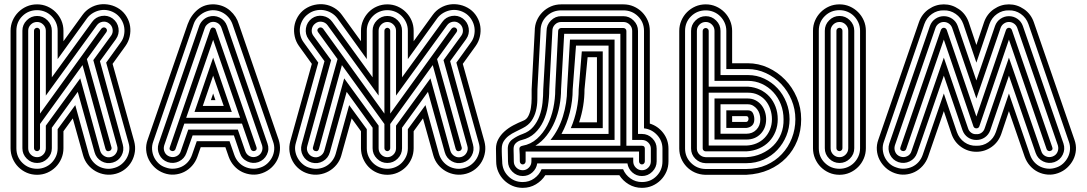

<svg xmlns="http://www.w3.org/2000/svg" viewBox="-20 -715 5242 926"><path d="M31 -567Q31 -593 41 -616Q51 -639 68.5 -656.5Q86 -674 109 -684Q132 -694 159 -694Q185 -694 208 -684Q231 -674 248.5 -656.5Q266 -639 276 -616Q286 -593 286 -567V-516L378 -643Q393 -664 415 -677Q437 -690 461 -693.5Q485 -697 510 -691.5Q535 -686 557 -671Q578 -656 591 -634Q604 -612 607.5 -588Q611 -564 605.5 -539Q600 -514 585 -493L523 -407L627 -34Q634 -8 630.5 17Q627 42 615 63.5Q603 85 583.5 100.5Q564 116 539 123Q513 130 488 126.5Q463 123 441.5 111Q420 99 404 79.5Q388 60 381 35L331 -144L286 -82V0Q286 26 276 49.5Q266 73 248.5 90.5Q231 108 208 118Q185 128 159 128Q132 128 109 118Q86 108 68.5 90.5Q51 73 41 49.5Q31 26 31 0ZM59 0Q59 42 88 70.5Q117 99 159 99Q179 99 197 91.5Q215 84 228.5 70.5Q242 57 250 39Q258 21 258 0V-92L343 -208L408 27Q414 47 426.5 62.5Q439 78 455.5 87Q472 96 491.5 98.5Q511 101 531 95Q550 90 565.5 77.5Q581 65 590.5 48.5Q600 32 603 13Q606 -6 600 -26L492 -413L562 -510Q574 -526 578 -545.5Q582 -565 579 -583.5Q576 -602 566 -619Q556 -636 540 -648Q523 -660 504 -664.5Q485 -669 466 -666Q447 -663 429.5 -653Q412 -643 400 -627L258 -430V-567Q258 -588 250 -606Q242 -624 228.5 -637.5Q215 -651 197 -658.5Q179 -666 159 -666Q117 -666 88 -637.5Q59 -609 59 -567ZM88 -567Q88 -596 109 -617Q130 -638 159 -638Q188 -638 209 -617Q230 -596 230 -567V-342L424 -609Q441 -633 470 -638Q499 -643 523 -626Q547 -608 551.5 -579Q556 -550 539 -526L462 -420L572 -19Q580 10 566 35.5Q552 61 524 69Q495 77 469.5 62.5Q444 48 436 19L355 -272L230 -99V0Q230 29 209 50Q188 71 159 71Q130 71 109 50Q88 29 88 0ZM116 0Q116 18 128.5 30.5Q141 43 159 43Q176 43 188.5 30.5Q201 18 201 0V-109L367 -337L463 12Q468 29 483.5 38Q499 47 516 42Q533 37 541.5 21.5Q550 6 545 -11L430 -425L516 -543Q526 -557 523 -574.5Q520 -592 506 -602Q492 -613 474.5 -610Q457 -607 447 -593L201 -254V-567Q201 -584 188.5 -596.5Q176 -609 159 -609Q141 -609 128.5 -596.5Q116 -584 116 -567ZM144 -567Q144 -573 148.5 -577Q153 -581 159 -581Q164 -581 168.5 -577Q173 -573 173 -567V-167L469 -577Q479 -587 490 -580Q500 -571 493 -560L399 -430L518 -3Q519 2 516 7Q513 12 508 13Q494 18 489 4L378 -401L173 -117V0Q173 6 168.5 10Q164 14 159 14Q153 14 148.5 10Q144 6 144 0Z M1324 -41Q1332 -16 1330 9Q1328 34 1317.5 55.5Q1307 77 1288.5 94Q1270 111 1245 120Q1220 129 1195 127Q1170 125 1148 114.5Q1126 104 1109 85Q1092 66 1083 41L1067 -5H948L932 41Q923 66 906 85Q889 104 867.5 114.5Q846 125 821 127Q796 129 771 120Q746 111 727.5 94Q709 77 698 55.5Q687 34 685 9Q683 -16 692 -41L885 -598Q901 -642 934 -669Q967 -696 1014 -694Q1059 -691 1090 -663.5Q1121 -636 1132 -598ZM1101 -599Q1094 -618 1081 -632.5Q1068 -647 1051 -655.5Q1034 -664 1014.5 -665.5Q995 -667 976 -660Q956 -653 938.5 -636.5Q921 -620 914 -599L719 -32Q712 -13 713.5 6.5Q715 26 723 43Q731 60 745.5 73.5Q760 87 780 93Q799 100 819 98.5Q839 97 856 89Q873 81 886 66.5Q899 52 906 32L929 -34H1087L1110 32Q1117 52 1130 66.5Q1143 81 1160 89Q1177 97 1196.5 98.5Q1216 100 1236 93Q1255 87 1269.5 73.5Q1284 60 1292.5 43Q1301 26 1302.5 6.5Q1304 -13 1297 -32ZM1008 -264 1019 -232H997ZM1270 -23Q1280 5 1267 31Q1254 57 1226 67Q1199 76 1172.5 63.5Q1146 51 1137 23L1108 -62H909L879 23Q869 51 843 63.5Q817 76 789 67Q761 57 748.5 31Q736 5 745 -23L939 -585Q944 -602 956 -615Q968 -628 985 -634Q1013 -643 1039 -630.5Q1065 -618 1075 -590ZM958 -204H1059L1008 -350ZM1048 -581Q1042 -598 1026.5 -605.5Q1011 -613 994 -607Q986 -603 978.5 -596.5Q971 -590 968 -581L772 -14Q767 3 774 18.5Q781 34 798 40Q815 46 831 38.5Q847 31 852 14L888 -90H1127L1163 14Q1169 31 1184.5 38.5Q1200 46 1217 40Q1234 34 1241.5 18.5Q1249 3 1244 -14ZM1008 -437 1098 -175H918ZM1217 -5Q1221 9 1208 13Q1203 15 1197.5 12.5Q1192 10 1190 5L1147 -119H869L826 5Q824 10 818.5 12.5Q813 15 808 13Q794 9 799 -5L994 -571Q999 -584 1009 -582Q1019 -580 1021 -571ZM878 -147H1138L1008 -523Z M1975 0Q1975 26 1965 49.5Q1955 73 1937.5 90.5Q1920 108 1897 118Q1874 128 1848 128Q1822 128 1798.5 118Q1775 108 1758 90.5Q1741 73 1731 49.5Q1721 26 1721 0V-82L1676 -144L1626 35Q1619 60 1603 79.5Q1587 99 1565.5 111Q1544 123 1519 126.5Q1494 130 1468 123Q1443 116 1423.5 100.5Q1404 85 1392 63.5Q1380 42 1376.5 17Q1373 -8 1380 -34L1484 -407L1422 -493Q1407 -514 1401.5 -539Q1396 -564 1399.5 -588Q1403 -612 1416 -634Q1429 -656 1450 -671Q1472 -686 1497 -691.5Q1522 -697 1546 -693.5Q1570 -690 1592 -677Q1614 -664 1629 -643L1721 -516V-567Q1721 -593 1731 -616Q1741 -639 1758 -656.5Q1775 -674 1798.5 -684Q1822 -694 1848 -694Q1874 -694 1897 -684Q1920 -674 1937.5 -656.5Q1955 -639 1965 -616Q1975 -593 1975 -567V-516L2067 -643Q2082 -664 2104 -677Q2126 -690 2150 -693.5Q2174 -697 2199 -691.5Q2224 -686 2246 -671Q2267 -656 2280 -634Q2293 -612 2296.5 -588Q2300 -564 2294.5 -539Q2289 -514 2274 -493L2212 -407L2316 -34Q2323 -8 2319.5 17Q2316 42 2304 63.5Q2292 85 2272.5 100.5Q2253 116 2228 123Q2202 130 2177 126.5Q2152 123 2130.5 111Q2109 99 2093 79.5Q2077 60 2070 35L2020 -144L1975 -82ZM1749 0Q1749 21 1757 39Q1765 57 1778.5 70.5Q1792 84 1810 91.5Q1828 99 1848 99Q1868 99 1886 91.5Q1904 84 1917.5 70.5Q1931 57 1939 39Q1947 21 1947 0V-92L2032 -208L2097 27Q2103 47 2115.5 62.5Q2128 78 2144.5 87Q2161 96 2180.5 98.5Q2200 101 2220 95Q2239 90 2254.5 77.5Q2270 65 2279.5 48.5Q2289 32 2292 13Q2295 -6 2289 -26L2181 -413L2251 -510Q2263 -526 2267 -545.5Q2271 -565 2268 -583.5Q2265 -602 2255 -619Q2245 -636 2229 -648Q2212 -660 2193 -664.5Q2174 -669 2155 -666Q2136 -663 2118.5 -653Q2101 -643 2089 -627L1947 -430V-567Q1947 -588 1939 -606Q1931 -624 1917.5 -637.5Q1904 -651 1886 -658.5Q1868 -666 1848 -666Q1828 -666 1810 -658.5Q1792 -651 1778.5 -637.5Q1765 -624 1757 -606Q1749 -588 1749 -567V-430L1607 -627Q1595 -643 1577.5 -653Q1560 -663 1541 -666Q1522 -669 1502.5 -664.5Q1483 -660 1467 -648Q1450 -636 1440 -619Q1430 -602 1427 -583.5Q1424 -565 1428.5 -545.5Q1433 -526 1445 -510L1515 -413L1407 -26Q1401 -6 1404 13Q1407 32 1416.5 48.5Q1426 65 1441 77.5Q1456 90 1476 95Q1496 101 1515.5 98.5Q1535 96 1551.5 87Q1568 78 1580.5 62.5Q1593 47 1599 27L1664 -208L1749 -92ZM1919 0Q1919 29 1898 50Q1877 71 1848 71Q1819 71 1798 50Q1777 29 1777 0V-99L1652 -272L1571 19Q1563 48 1537.5 62.5Q1512 77 1483 69Q1455 61 1441 35.5Q1427 10 1435 -19L1545 -420L1468 -526Q1451 -550 1455.5 -579Q1460 -608 1484 -626Q1508 -643 1537 -638Q1566 -633 1583 -609L1777 -342V-567Q1777 -596 1798 -617Q1819 -638 1848 -638Q1877 -638 1898 -617Q1919 -596 1919 -567V-342L2113 -609Q2130 -633 2159 -638Q2188 -643 2212 -626Q2236 -608 2240.5 -579Q2245 -550 2228 -526L2151 -420L2261 -19Q2269 10 2255 35.5Q2241 61 2213 69Q2184 77 2158.5 62.5Q2133 48 2125 19L2044 -272L1919 -99ZM1848 43Q1865 43 1877.5 30.5Q1890 18 1890 0V-109L2056 -337L2152 12Q2157 29 2172.5 38Q2188 47 2205 42Q2222 37 2230.5 21.5Q2239 6 2234 -11L2119 -425L2205 -543Q2215 -557 2212 -574.5Q2209 -592 2195 -602Q2181 -613 2163.5 -610Q2146 -607 2136 -593L1890 -254V-567Q1890 -584 1877.5 -596.5Q1865 -609 1848 -609Q1831 -609 1818.5 -596.5Q1806 -584 1806 -567V-254L1560 -593Q1550 -607 1532.5 -610Q1515 -613 1501 -602Q1487 -592 1484 -574.5Q1481 -557 1491 -543L1577 -425L1462 -11Q1457 6 1465.5 21.5Q1474 37 1491 42Q1508 47 1523.5 38Q1539 29 1544 12L1640 -337L1806 -109V0Q1806 18 1818.5 30.5Q1831 43 1848 43ZM1862 0Q1862 6 1857.5 10Q1853 14 1848 14Q1843 14 1838.5 10Q1834 6 1834 0V-117L1629 -401L1518 4Q1513 18 1499 13Q1494 12 1491 7Q1488 2 1489 -3L1608 -430L1514 -560Q1506 -571 1517 -580Q1528 -587 1538 -577L1834 -167V-567Q1834 -573 1838.5 -577Q1843 -581 1848 -581Q1853 -581 1857.5 -577Q1862 -573 1862 -567V-167L2158 -577Q2168 -587 2179 -580Q2189 -571 2182 -560L2088 -430L2207 -3Q2208 2 2205 7Q2202 12 2197 13Q2183 18 2178 4L2067 -401L1862 -117Z M2372 2Q2372 -23 2383.5 -44Q2395 -65 2413.5 -81.5Q2432 -98 2455.5 -110.5Q2479 -123 2504 -133Q2520 -139 2528.5 -156Q2537 -173 2540.5 -195Q2544 -217 2544 -240.5Q2544 -264 2544 -284L2559 -566Q2559 -593 2569 -616Q2579 -639 2596.5 -656.5Q2614 -674 2637 -684Q2660 -694 2687 -694H2986Q3013 -694 3036 -684Q3059 -674 3076.5 -656.5Q3094 -639 3104 -616Q3114 -593 3114 -566V-119Q3153 -107 3178.5 -74Q3204 -41 3204 2V63Q3204 90 3194 113Q3184 136 3166.5 153.5Q3149 171 3126 181Q3103 191 3076 191Q3041 191 3012.5 174Q2984 157 2967 130H2610Q2593 157 2564.5 174Q2536 191 2501 191Q2474 191 2451 181Q2428 171 2410.5 153.5Q2393 136 2383 113Q2373 90 2373 63ZM2799 -284Q2799 -203 2773 -125H2859V-439H2814ZM2402 63Q2402 105 2430.5 134Q2459 163 2501 163Q2532 163 2556.5 145.5Q2581 128 2592 101H2985Q2996 128 3020.5 145.5Q3045 163 3076 163Q3118 163 3146.5 134Q3175 105 3175 63V2Q3175 -36 3149 -64Q3123 -92 3086 -96V-566Q3086 -608 3057 -636.5Q3028 -665 2986 -665H2687Q2645 -665 2616 -636.5Q2587 -608 2587 -566L2572 -284Q2572 -259 2571.5 -232Q2571 -205 2564.5 -179.5Q2558 -154 2543.5 -132.5Q2529 -111 2501 -97Q2484 -88 2466 -79.5Q2448 -71 2433.5 -60Q2419 -49 2409.5 -34Q2400 -19 2400 2Q2400 5 2400 8Q2400 11 2400 17Q2400 23 2400.5 34Q2401 45 2402 63ZM2887 -97H2733Q2752 -141 2761.5 -188.5Q2771 -236 2771 -284L2786 -467H2887ZM2429 2Q2429 -27 2452 -43.5Q2475 -60 2501 -69Q2532 -80 2551.5 -103Q2571 -126 2582 -156Q2593 -186 2596.5 -219.5Q2600 -253 2600 -284L2616 -566Q2616 -595 2637 -616Q2658 -637 2687 -637H2986Q3015 -637 3036 -616Q3057 -595 3057 -566V-69H3076Q3105 -69 3126 -48Q3147 -27 3147 2V63Q3147 92 3126 113Q3105 134 3076 134Q3049 134 3029.5 116.5Q3010 99 3006 73H2571Q2567 99 2547.5 116.5Q2528 134 2501 134Q2472 134 2451 113Q2430 92 2430 63ZM2742 -284Q2742 -228 2728 -172.5Q2714 -117 2688 -69H2915V-495H2758ZM2458 63Q2458 81 2470.5 93.5Q2483 106 2501 106Q2518 106 2530.5 93.5Q2543 81 2543 63V45H3034V63Q3034 81 3046.5 93.5Q3059 106 3076 106Q3094 106 3106.5 93.5Q3119 81 3119 63V2Q3119 -15 3106.5 -27.5Q3094 -40 3076 -40H3029V-566Q3029 -584 3016.5 -596.5Q3004 -609 2986 -609H2687Q2669 -609 2656.5 -596.5Q2644 -584 2644 -566L2629 -284Q2629 -244 2622.5 -204Q2616 -164 2600.5 -130.5Q2585 -97 2559.5 -73Q2534 -49 2497 -40Q2480 -36 2468.5 -25.5Q2457 -15 2457 2Q2457 3 2457 5Q2457 7 2457 13Q2457 19 2457.5 31Q2458 43 2458 63ZM2944 -40H2635Q2675 -89 2695 -154Q2715 -219 2715 -284L2729 -524H2944ZM2487 63Q2487 42 2486.5 30Q2486 18 2485.5 12Q2485 6 2485 4.5Q2485 3 2485 2Q2485 -4 2489.5 -7.5Q2494 -11 2500 -12Q2540 -19 2570 -46Q2600 -73 2619.5 -110.5Q2639 -148 2648.5 -193.5Q2658 -239 2658 -284L2672 -566Q2672 -572 2676.5 -576Q2681 -580 2687 -580H2986Q2992 -580 2996.5 -576Q3001 -572 3001 -566V-12H3076Q3090 -12 3090 2V63Q3090 69 3086 73.5Q3082 78 3076 78Q3070 78 3066 73.5Q3062 69 3062 63V16H2515V63Q2515 69 2511 73.5Q2507 78 2501 78Q2495 78 2491 73.5Q2487 69 2487 63ZM2686 -284Q2686 -245 2678.5 -205Q2671 -165 2655.5 -128.5Q2640 -92 2616.5 -61.5Q2593 -31 2562 -12H2972V-552H2701Z M3398 -268V-13H3580Q3606 -14 3628.5 -23.5Q3651 -33 3667.5 -50Q3684 -67 3693.5 -90Q3703 -113 3703 -140Q3703 -165 3695 -188.5Q3687 -212 3672.5 -229.5Q3658 -247 3636.5 -257.5Q3615 -268 3588 -268ZM3369 -566Q3369 -572 3373.5 -576Q3378 -580 3384 -580Q3389 -580 3393.5 -576Q3398 -572 3398 -566V-297H3588Q3619 -295 3645.5 -282.5Q3672 -270 3691 -249Q3710 -228 3720.5 -200Q3731 -172 3731 -140Q3731 -108 3720 -80.5Q3709 -53 3689.5 -32.5Q3670 -12 3642 0.5Q3614 13 3580 15H3384Q3378 15 3373.5 11Q3369 7 3369 1ZM3586 -240Q3607 -240 3623.5 -231.5Q3640 -223 3651.5 -209Q3663 -195 3669 -177Q3675 -159 3675 -140Q3675 -97 3648.5 -69.5Q3622 -42 3580 -42H3426V-240ZM3341 1Q3341 18 3353 30Q3365 42 3383 43H3580Q3619 41 3652.5 26Q3686 11 3710 -13Q3734 -37 3747 -69.5Q3760 -102 3759 -140Q3759 -178 3746 -211.5Q3733 -245 3709.5 -270.5Q3686 -296 3654.5 -310.5Q3623 -325 3587 -325H3426V-566Q3426 -584 3413.5 -596.5Q3401 -609 3384 -609Q3366 -609 3353.5 -596.5Q3341 -584 3341 -566ZM3455 -212V-70H3580Q3609 -70 3628 -89.5Q3647 -109 3647 -140Q3647 -153 3643 -166Q3639 -179 3631 -189Q3623 -199 3612 -205.5Q3601 -212 3587 -212ZM3313 -566Q3313 -595 3334 -616Q3355 -637 3384 -637Q3413 -637 3434 -616Q3455 -595 3455 -566V-353H3587Q3630 -353 3666.5 -335.5Q3703 -318 3730 -289Q3757 -260 3772.5 -221Q3788 -182 3788 -140Q3788 -98 3772.5 -60Q3757 -22 3729.5 7.5Q3702 37 3663.5 54.5Q3625 72 3580 72H3383Q3354 71 3333.5 50.5Q3313 30 3313 1ZM3586 -183Q3605 -183 3611.5 -169Q3618 -155 3618 -140Q3618 -120 3607.5 -110Q3597 -100 3580 -98H3483V-183ZM3284 1Q3284 42 3312.5 70.5Q3341 99 3382 100H3580Q3633 100 3676.5 80.5Q3720 61 3751 28Q3782 -5 3799 -48.5Q3816 -92 3816 -140Q3816 -189 3797.5 -233Q3779 -277 3747.5 -310Q3716 -343 3674 -362.5Q3632 -382 3586 -382H3483V-566Q3483 -587 3475 -605Q3467 -623 3453.5 -636.5Q3440 -650 3422 -657.5Q3404 -665 3384 -665Q3342 -665 3313 -636.5Q3284 -608 3284 -566ZM3511 -155V-127H3580Q3585 -128 3587.5 -132.5Q3590 -137 3590 -142Q3590 -147 3587.5 -151Q3585 -155 3579 -155ZM3256 -566Q3256 -592 3266 -615.5Q3276 -639 3293.5 -656.5Q3311 -674 3334 -684Q3357 -694 3384 -694Q3410 -694 3433 -684Q3456 -674 3473.5 -656.5Q3491 -639 3501 -615.5Q3511 -592 3511 -566V-410H3586Q3638 -410 3684.5 -388.5Q3731 -367 3766.5 -330.5Q3802 -294 3823 -244.5Q3844 -195 3844 -140Q3844 -84 3825 -36.5Q3806 11 3771.5 46.5Q3737 82 3688.5 103.5Q3640 125 3580 128H3380Q3354 127 3331.5 117Q3309 107 3292 89.5Q3275 72 3265.5 49.5Q3256 27 3256 1ZM3901 -567Q3901 -593 3911 -616Q3921 -639 3938.5 -656.5Q3956 -674 3979 -684Q4002 -694 4029 -694Q4055 -694 4078 -684Q4101 -674 4118.5 -656.5Q4136 -639 4146 -616Q4156 -593 4156 -567V0Q4156 26 4146 49.5Q4136 73 4118.5 90.5Q4101 108 4078 118Q4055 128 4029 128Q4002 128 3979 118Q3956 108 3938.5 90.5Q3921 73 3911 49.5Q3901 26 3901 0ZM3929 0Q3929 42 3958 70.5Q3987 99 4029 99Q4049 99 4067 91.5Q4085 84 4098.5 70.5Q4112 57 4120 39Q4128 21 4128 0V-567Q4128 -588 4120 -606Q4112 -624 4098.5 -637.5Q4085 -651 4067 -658.5Q4049 -666 4029 -666Q3987 -666 3958 -637.5Q3929 -609 3929 -567ZM3958 -567Q3958 -596 3979 -617Q4000 -638 4029 -638Q4058 -638 4079 -617Q4100 -596 4100 -567V0Q4100 29 4079 50Q4058 71 4029 71Q4000 71 3979 50Q3958 29 3958 0ZM3986 0Q3986 18 3998.5 30.5Q4011 43 4029 43Q4046 43 4058.5 30.5Q4071 18 4071 0V-567Q4071 -584 4058.5 -596.5Q4046 -609 4029 -609Q4011 -609 3998.5 -596.5Q3986 -584 3986 -567ZM4014 -567Q4014 -573 4018.5 -577Q4023 -581 4029 -581Q4034 -581 4038.5 -577Q4043 -573 4043 -567V0Q4043 6 4038.5 10Q4034 14 4029 14Q4023 14 4018.5 10Q4014 6 4014 0Z M4350 5Q4348 10 4342.5 12.5Q4337 15 4332 13Q4318 9 4323 -5L4518 -571Q4523 -581 4532 -581Q4541 -581 4546 -571L4689 -153L4832 -571Q4837 -581 4846 -581Q4855 -581 4860 -571L5055 -5Q5060 9 5046 13Q5041 15 5035.5 12.5Q5030 10 5028 5L4846 -524L4703 -105Q4699 -96 4689 -96Q4679 -96 4675 -105L4532 -524ZM4572 -581Q4567 -594 4556 -601.5Q4545 -609 4532 -609Q4519 -609 4508 -601.5Q4497 -594 4492 -581L4296 -14Q4291 3 4298 18.5Q4305 34 4322 40Q4339 46 4355 38.5Q4371 31 4376 14L4532 -437L4649 -96Q4653 -83 4664 -75Q4675 -67 4689 -68Q4703 -67 4714 -75Q4725 -83 4729 -96L4846 -437L5002 14Q5007 31 5023 38.5Q5039 46 5056 40Q5073 34 5080 18.5Q5087 3 5082 -14L4886 -581Q4881 -594 4870 -601.5Q4859 -609 4846 -609Q4833 -609 4822 -601.5Q4811 -594 4806 -581L4689 -240ZM4689 -40Q4666 -40 4648 -52.5Q4630 -65 4622 -87L4532 -350L4403 23Q4393 51 4367 63.5Q4341 76 4313 67Q4285 57 4272.5 31Q4260 5 4269 -23L4465 -590Q4473 -612 4491.5 -624.5Q4510 -637 4532 -637Q4554 -637 4572.5 -624.5Q4591 -612 4599 -590L4689 -327L4779 -590Q4787 -612 4805.5 -624.5Q4824 -637 4846 -637Q4868 -637 4886.5 -624.5Q4905 -612 4913 -590L5109 -23Q5118 5 5105.5 31Q5093 57 5065 67Q5037 76 5011 63.5Q4985 51 4975 23L4846 -350L4756 -87Q4748 -65 4730 -52.5Q4712 -40 4689 -40ZM4626 -599Q4615 -630 4589 -648Q4563 -666 4532 -665Q4501 -666 4475 -648Q4449 -630 4438 -599L4243 -32Q4236 -13 4237.5 6.5Q4239 26 4247 43Q4255 60 4269.5 73.5Q4284 87 4304 93Q4323 100 4343 98.5Q4363 97 4380 89Q4397 81 4410 66.5Q4423 52 4430 32L4532 -264L4595 -78Q4606 -47 4631.5 -29Q4657 -11 4689 -12Q4721 -11 4746.5 -29Q4772 -47 4783 -78L4846 -264L4948 32Q4955 52 4968 66.5Q4981 81 4998 89Q5015 97 5034.5 98.5Q5054 100 5074 93Q5093 87 5107.5 73.5Q5122 60 5130.5 43Q5139 26 5140.5 6.5Q5142 -13 5135 -32L4940 -599Q4929 -630 4903 -648Q4877 -666 4846 -665Q4815 -666 4789 -648Q4763 -630 4752 -599L4689 -413ZM4809 -69Q4795 -29 4762 -6Q4729 17 4689 17Q4649 17 4616 -6Q4583 -29 4569 -69L4532 -179L4456 41Q4447 66 4430 85Q4413 104 4391.5 114.5Q4370 125 4345 127Q4320 129 4295 120Q4270 111 4251.5 94Q4233 77 4222 55.5Q4211 34 4209 9Q4207 -16 4216 -41L4412 -608Q4426 -648 4459.5 -671Q4493 -694 4532 -694Q4571 -694 4604.5 -671Q4638 -648 4652 -608L4689 -498L4726 -608Q4740 -648 4773.5 -671Q4807 -694 4846 -694Q4885 -694 4918.5 -671Q4952 -648 4966 -608L5162 -41Q5171 -16 5169 9Q5167 34 5156 55.5Q5145 77 5126.5 94Q5108 111 5083 120Q5058 129 5033 127Q5008 125 4986.5 114.5Q4965 104 4948 85Q4931 66 4922 41L4846 -179Z"/></svg>

Font: Zschusch
Style: Regular
Weight: 400
Designer: Peter Wiegel
Foundry: Peter Wiegel